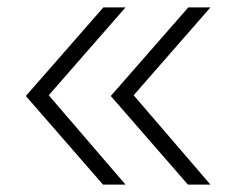

<svg xmlns="http://www.w3.org/2000/svg" viewBox="-20 -540 640 520"><path d="M550 -40H489L280 -280L490 -520H550L342 -282ZM320 -40H259L50 -280L260 -520H320L112 -282Z"/></svg>

Font: Maple Mono Thin
Style: Italic
Weight: 250
Italic angle: -10°
Monospace: yes
Designer: subframe7536
Version: Version 7.000